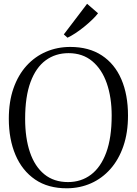

<svg xmlns="http://www.w3.org/2000/svg" viewBox="-20 -1004 738 1035"><path d="M341.5 11Q239.5 11.5 169.5 -36.2Q99.5 -84 63.5 -168.8Q27.5 -253.5 27.5 -363.5Q27.5 -456.5 52.8 -528.2Q78 -600 123.2 -649.8Q168.5 -699.5 228.8 -725.2Q289 -751 358.5 -751Q459.5 -751 529 -705.2Q598.5 -659.5 634.2 -576.5Q670 -493.5 670 -381Q670 -288.5 645 -216Q620 -143.5 575.2 -93Q530.5 -42.5 470.8 -16Q411 10.5 341.5 11ZM346.5 -22.5Q417.5 -22.5 470.5 -62.5Q523.5 -102.5 552.8 -182Q582 -261.5 582 -381Q582 -478.5 555.8 -554.5Q529.5 -630.5 477.5 -674Q425.5 -717.5 349.5 -717.5Q279 -717.5 226.2 -678.8Q173.5 -640 144.5 -561.5Q115.5 -483 115.5 -363.5Q115.5 -259.5 141.5 -183Q167.5 -106.5 219 -64.5Q270.5 -22.5 346.5 -22.5ZM343.5 -801 324 -818.5 449.5 -983.5 508.5 -932.5Q497 -917 477 -897.8Q457 -878.5 433.5 -859.5Q410 -840.5 386.8 -825.2Q363.5 -810 344.5 -801Z"/></svg>

Font: Merriweather 96pt Light
Style: Regular
Weight: 300
Version: Version 2.100